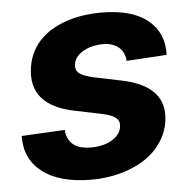

<svg xmlns="http://www.w3.org/2000/svg" viewBox="-45 -598 652 653"><g transform="rotate(-5 281.0 -271.5)"><path d="M18.1 -158 165.8 -165.8Q166.9 -146.7 173.8 -133.9Q180.8 -121.1 192.1 -113.1Q203.5 -105.1 218.6 -101.7Q233.7 -98.4 251.1 -98.4Q266 -98.4 283 -101.7Q300.1 -105.1 315 -112.4Q329.9 -119.7 340.7 -131.6Q351.6 -143.5 354 -160.5Q356.9 -179.3 343.4 -190.7Q329.9 -202.1 295.1 -209.2L204.2 -228Q48.7 -259.6 70 -389.9Q74.9 -420.1 87.9 -443.9Q100.9 -467.7 119.9 -485.6Q138.8 -503.6 162.6 -516.3Q186.4 -529.1 212.7 -537.1Q239 -545.1 266.9 -548.8Q294.7 -552.6 321.7 -552.6Q428.3 -552.6 481.9 -508.9Q535.9 -465.2 533 -389.9L395.6 -381.4Q394.9 -394.9 389.9 -406.6Q384.9 -418.3 375.4 -426.8Q365.8 -435.4 351.9 -440.3Q338.1 -445.3 319.2 -445.3Q305.4 -445.3 288.9 -441.9Q272.4 -438.6 257.8 -431.3Q243.3 -424 232.6 -412.5Q221.9 -400.9 219.8 -384.6Q218.4 -375.7 220.3 -368.6Q222.3 -361.5 228.9 -355.6Q235.4 -349.8 247.3 -345Q259.2 -340.2 277.3 -335.9L373.2 -316.1Q528.1 -284.1 508.5 -162.3Q503.2 -131.7 489.2 -107.1Q475.1 -82.4 455.1 -63Q435 -43.7 409.8 -29.8Q384.6 -16 356.7 -6.9Q328.8 2.1 299.9 6.4Q271 10.7 242.9 10.7Q132.5 10.7 73.9 -35.2Q16 -80.3 18.1 -158Z"/></g></svg>

Font: Inter P
Style: Bold Italic
Weight: 700
Italic angle: 9.39999°
Designer: Rasmus Andersson
Foundry: rsms
Version: Version 3.018;git-588b23468